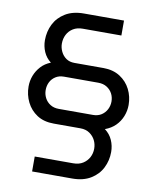

<svg xmlns="http://www.w3.org/2000/svg" viewBox="-93 -772 818 1000"><g transform="rotate(10 316.0 -271.5)"><path d="M146 157V78H349Q380 78 401 64.5Q422 51 433 30Q444 9 444 -16Q444 -39 434 -59.5Q424 -80 404 -94Q384 -108 355 -108H214Q161 -108 125 -131.5Q89 -155 70 -193.5Q51 -232 51 -276Q51 -306 61.5 -333.5Q72 -361 92.5 -383.5Q113 -406 144 -418Q118 -438 105.5 -467Q93 -496 93 -528Q93 -574 112.5 -613Q132 -652 171.5 -676Q211 -700 269 -700H481V-621H277Q247 -621 226 -608Q205 -595 194 -573.5Q183 -552 183 -526Q183 -504 193 -483.5Q203 -463 221 -450.5Q239 -438 265 -438H418Q470 -438 506.5 -414.5Q543 -391 562 -353Q581 -315 581 -271Q581 -240 569.5 -211Q558 -182 536 -160Q514 -138 481 -126Q508 -106 521 -76.5Q534 -47 534 -14Q534 31 514.5 70Q495 109 455.5 133Q416 157 358 157ZM226 -188H407Q433 -188 451.5 -200Q470 -212 480 -231.5Q490 -251 490 -273Q490 -296 480 -315Q470 -334 451 -346Q432 -358 405 -358H224Q198 -358 179.5 -346Q161 -334 151.5 -315Q142 -296 142 -273Q142 -251 152 -231.5Q162 -212 181 -200Q200 -188 226 -188Z"/></g></svg>

Font: MuseoModerno SemiBold
Style: Regular
Weight: 400
Version: Version 1.001